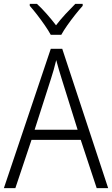

<svg xmlns="http://www.w3.org/2000/svg" viewBox="-20 -967 577 987"><path d="M477 0 395 -248H142L59 0H0L241 -716H300L536 0ZM297 -562Q291 -581 283 -608Q275 -635 269 -658Q263 -633 256 -608Q249 -583 242 -562L158 -300H379ZM241 -788Q229 -810 210 -837.5Q191 -865 170.5 -891.5Q150 -918 133 -937V-947H170Q194 -925 220 -895.5Q246 -866 268 -837Q291 -867 316 -894Q341 -921 367 -947H405V-937Q387 -917 366 -890.5Q345 -864 326 -837Q307 -810 295 -788Z"/></svg>

Font: Noto Sans Sinhala UI SemiCondensed Light
Style: Regular
Weight: 300
Width: 4
Designer: Jelle Bosma - Monotype Design Team
Foundry: Monotype Imaging Inc.
Version: Version 2.006; ttfautohint (v1.8.4.7-5d5b)